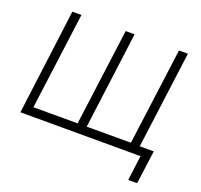

<svg xmlns="http://www.w3.org/2000/svg" viewBox="-142 -846 1227 1171"><g transform="rotate(20 471.5 -261.0)"><path d="M801 -54H892L863 163H805L826 1L46 0L134 -685H193L110 -56H397L480 -685H538L456 -56H743L826 -685H884Z"/></g></svg>

Font: Bellota Text
Style: Italic
Weight: 400
Italic angle: -7.5°
Designer: Kemie Guaida
Foundry: Kemie Guaida
Version: Version 4.001